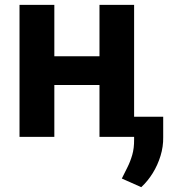

<svg xmlns="http://www.w3.org/2000/svg" viewBox="-20 -566 723 794"><path d="M439.6 -333.2V-214.6H155.3V-333.2ZM204.7 -545.9V0H60.7V-545.9ZM534.6 -545.9V0H391.4V-545.9ZM654.9 -83.2V1.4Q655.6 40.2 643.9 78.3Q632.3 116.4 611.7 149.8Q591.1 183.1 564.1 208L483.8 172.3Q495.1 149.2 506.9 126Q518.7 102.7 526.8 75Q534.9 47.2 534.6 10.9V-83.2Z"/></svg>

Font: Inter V
Style: 
Weight: 400
Designer: Rasmus Andersson
Foundry: rsms
Version: Version 4.000;git-a3f224843